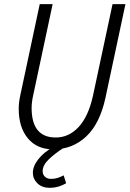

<svg xmlns="http://www.w3.org/2000/svg" viewBox="-20 -710 623 923"><path d="M70 -187Q70 -219 78 -254L171 -690H233L140 -254Q132 -219 132 -191Q132 -49 248 -49Q311 -49 358 -99.5Q405 -150 427 -250L521 -690H583L487 -240Q460 -115 394 -53.5Q328 8 236 8Q158 8 114 -45Q70 -98 70 -187ZM138 121Q138 88 165 54.5Q192 21 231 0H287Q245 27 215 55.5Q185 84 185 113Q185 129 196 139.5Q207 150 226 150Q243 150 258 145Q273 140 286 133L298 171Q260 193 220 193Q182 193 160 171.5Q138 150 138 121Z"/></svg>

Font: Radio Canada Condensed Light
Style: Italic
Weight: 300
Width: 3
Italic angle: -12°
Designer: Charles Daoud, Etienne Aubert Bonn, Alexandre Saumier Demers, Jacques Le Bailly
Foundry: Radio-Canada
Version: Version 2.104; ttfautohint (v1.8.4.7-5d5b);gftools[0.9.28.de